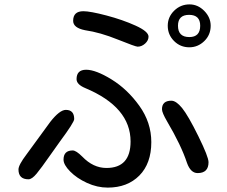

<svg xmlns="http://www.w3.org/2000/svg" viewBox="-20 -814 1040 878"><path d="M943.4 -696.3Q943.4 -654.3 914.1 -626Q884.8 -597.7 845.7 -597.7Q804.7 -597.7 775.9 -626.5Q747.1 -655.3 747.1 -696.3Q747.1 -736.3 776.4 -765.1Q805.7 -793.9 846.7 -793.9Q884.8 -793.9 914.1 -764.2Q943.4 -734.4 943.4 -696.3ZM659.2 -646.5Q659.2 -628.9 643.6 -614.7Q627.9 -600.6 609.4 -600.6Q599.6 -600.6 519.5 -632.8Q437.5 -666 369.1 -675.8Q314.5 -686.5 314.5 -718.8Q314.5 -762.7 361.3 -762.7Q392.6 -762.7 466.8 -743.2Q541 -723.6 600.1 -696.8Q659.2 -669.9 659.2 -646.5ZM793.9 -696.3Q793.9 -644.5 845.7 -644.5Q895.5 -644.5 895.5 -696.3Q895.5 -746.1 844.7 -746.1Q793.9 -746.1 793.9 -696.3ZM356.4 -97.7Q406.2 -45.9 466.8 -45.9Q577.1 -45.9 577.1 -167Q577.1 -324.2 370.1 -411.1Q330.1 -427.7 330.1 -452.1Q330.1 -495.1 374 -495.1Q418 -495.1 490.2 -450.7Q562.5 -406.2 617.2 -330.1Q671.9 -253.9 671.9 -164.1Q671.9 -66.4 617.2 -11.2Q562.5 43.9 472.7 43.9Q424.8 43.9 377.9 22.5Q331.1 1 300.8 -29.8Q270.5 -60.5 270.5 -84Q270.5 -126 312.5 -126Q328.1 -126 356.4 -97.7ZM812.5 -320.3Q840.8 -285.2 887.2 -190.9Q933.6 -96.7 933.6 -72.3Q933.6 -22.5 883.8 -22.5Q851.6 -22.5 835 -69.3Q808.6 -149.4 744.1 -258.8Q720.7 -298.8 720.7 -314.5Q720.7 -353.5 763.7 -353.5Q785.2 -353.5 812.5 -320.3ZM319.3 -269.5Q319.3 -254.9 254.9 -168Q230.5 -134.8 207 -100.6Q168.9 -45.9 147.5 -20Q126 5.9 110.4 5.9Q64.5 5.9 64.5 -39.1Q64.5 -59.6 101.6 -108.4L210 -256.8Q252.9 -311.5 281.2 -311.5Q319.3 -311.5 319.3 -269.5Z"/></svg>

Font: FakePearl
Style: Regular
Weight: 400
Version: Version 1.2